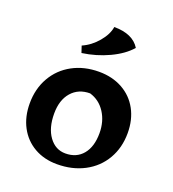

<svg xmlns="http://www.w3.org/2000/svg" viewBox="-118 -710 734 813"><g transform="rotate(20 249.0 -303.5)"><path d="M33 -192Q33 -258 62.5 -309.5Q92 -361 144.5 -389.5Q197 -418 264 -418Q324 -418 370 -392.5Q416 -367 441 -321Q466 -275 466 -215Q466 -149 436 -97.5Q406 -46 352 -17.5Q298 11 229 11Q171 11 126.5 -14.5Q82 -40 57.5 -86Q33 -132 33 -192ZM354 -174Q354 -227 328.5 -266.5Q303 -306 259 -319Q207 -319 176 -283.5Q145 -248 145 -187Q145 -122 173.5 -83Q202 -44 247 -44Q297 -44 325.5 -78.5Q354 -113 354 -174ZM156 -497Q195 -514 224.5 -549Q254 -584 259 -618Q343 -618 375 -566Q343 -529 286.5 -502.5Q230 -476 166 -467Z"/></g></svg>

Font: Mirza SemiBold
Style: Regular
Weight: 600
Designer: Arabic design by Kourosh Beigpour, Latin design by Eduardo Tunni, engineering by Lasse Fister
Version: Version 1.0010g